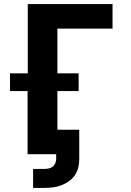

<svg xmlns="http://www.w3.org/2000/svg" viewBox="-20 -755 640 940"><path d="M142 165V72H196Q207 72 218 70Q229 68 237.5 61.5Q246 55 250.5 44.5Q255 34 255 24V0H115V-309H29V-396H116V-735H531V-615H261V-396H365V-309H261V-120H368V24Q368 45 363 65.5Q358 86 346 103.5Q334 121 316.5 133Q299 145 279 152.5Q259 160 238 162.5Q217 165 196 165Z"/></svg>

Font: Iosevka Curly Heavy Extended
Style: Regular
Weight: 900
Width: 7
Monospace: yes
Designer: Belleve Invis
Foundry: Belleve Invis
Version: Version 11.1.0; ttfautohint (v1.8.3)